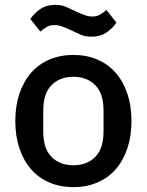

<svg xmlns="http://www.w3.org/2000/svg" viewBox="-20 -758 604 790"><path d="M282 12Q228 12 183.5 -7Q139 -26 108 -61.5Q77 -97 60 -147.5Q43 -198 43 -260Q43 -322 60 -372.5Q77 -423 108 -458.5Q139 -494 183.5 -513Q228 -532 282 -532Q336 -532 380.5 -513Q425 -494 456 -458.5Q487 -423 504 -372.5Q521 -322 521 -260Q521 -198 504 -147.5Q487 -97 456 -61.5Q425 -26 380.5 -7Q336 12 282 12ZM282 -78Q338 -78 372 -112.5Q406 -147 406 -216V-304Q406 -373 372 -407.5Q338 -442 282 -442Q226 -442 192 -407.5Q158 -373 158 -304V-216Q158 -147 192 -112.5Q226 -78 282 -78ZM356 -607Q331 -607 313 -615Q295 -623 278 -631Q255 -642 237.5 -648.5Q220 -655 204 -655Q187 -655 174 -648Q161 -641 146 -628L105 -680Q120 -703 145.5 -720.5Q171 -738 208 -738Q233 -738 251 -730Q269 -722 286 -714Q309 -703 326.5 -696.5Q344 -690 360 -690Q377 -690 390 -697Q403 -704 418 -717L459 -665Q444 -642 418.5 -624.5Q393 -607 356 -607Z"/></svg>

Font: IBM Plex Sans Thai Medm
Style: Regular
Weight: 500
Designer: Mike Abbink, Paul van der Laan, Pieter van Rosmalen, Ben Mitchell, Mark Frömberg
Foundry: Bold Monday
Version: Version 1.2